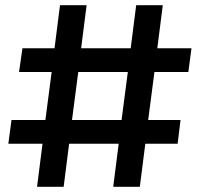

<svg xmlns="http://www.w3.org/2000/svg" viewBox="-20 -716 766 736"><path d="M572 -440 548 -256H672L661 -165H537L516 0H414L435 -165H245L224 0H122L143 -165H12L24 -256H154L178 -440H53L66 -531H189L210 -696H312L291 -531H481L502 -696H604L583 -531H714L702 -440ZM470 -440H280L256 -256H446Z"/></svg>

Font: Amiko SemiBold
Style: Regular
Weight: 600
Designer: Pablo Impallari, Rodrigo Fuenzalida, Andres Torresi
Foundry: Impallari Type
Version: Version 1.001; ttfautohint (v1.3)